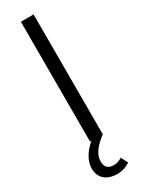

<svg xmlns="http://www.w3.org/2000/svg" viewBox="-235 -718 718 955"><g transform="rotate(-30 124.5 -240.0)"><path d="M88 0H96C53 36 28 79 28 121C28 181 73 208 125 208C158 208 181 198 200 185L180 146C166 154 152 161 133 161C101 161 84 145 84 113C84 71 114 36 161 0V-688H88Z"/></g></svg>

Font: MV Cash Light
Style: Regular
Weight: 300
Designer: Rodrigo Fuenzalida
Foundry: fragTYPE
Version: Version 1.100;Glyphs 3.1.2 (3151)